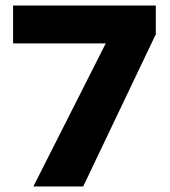

<svg xmlns="http://www.w3.org/2000/svg" viewBox="-20 -763 612 690"><path d="M100 -93 360 -607H27V-743H540V-640L279 -93Z"/></svg>

Font: Noto Sans Telugu UI ExtraBold
Style: Regular
Weight: 800
Designer: Jelle Bosma - Monotype Design Team
Foundry: Monotype Imaging Inc.
Version: Version 2.005; ttfautohint (v1.8.4.7-5d5b)